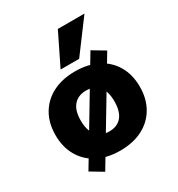

<svg xmlns="http://www.w3.org/2000/svg" viewBox="-195 -894 1015 1093"><g transform="rotate(-30 312.0 -347.5)"><path d="M312 11Q228 11 166 -20.5Q104 -52 69.5 -111Q35 -170 35 -249Q35 -329 69.5 -387.5Q104 -446 166 -477.5Q228 -509 312 -509Q396 -509 458 -477.5Q520 -446 554.5 -387.5Q589 -329 589 -249Q589 -170 554.5 -111Q520 -52 458 -20.5Q396 11 312 11ZM312 -115Q365 -115 393.5 -149Q422 -183 422 -250Q422 -316 393 -349.5Q364 -383 312 -383Q260 -383 230.5 -349.5Q201 -316 201 -250Q201 -183 231 -149Q261 -115 312 -115ZM176 72 94 23 449 -569 531 -520ZM247 -559 349 -767H524L369 -559Z"/></g></svg>

Font: Nunito Sans 10pt Black
Style: Regular
Weight: 900
Designer: Vernon Adams
Foundry: Vernon Adams
Version: Version 3.101;gftools[0.9.27]